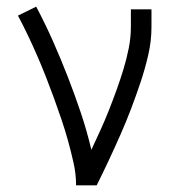

<svg xmlns="http://www.w3.org/2000/svg" viewBox="-20 -558 540 578"><path d="M209 0H271Q290 -38 308 -76.5Q326 -115 343 -153.5Q360 -192 375 -231.5Q390 -271 403.5 -311.5Q417 -352 426.5 -393.5Q436 -435 436 -477V-530H374V-477Q374 -445 367.5 -412.5Q361 -380 351.5 -349Q342 -318 331 -287.5Q320 -257 308 -226.5Q296 -196 282.5 -166.5Q269 -137 255 -107Q242 -163 223.5 -218Q205 -273 184 -327Q163 -381 139.5 -434Q116 -487 89 -538L34 -511Q50 -481 64.5 -450.5Q79 -420 92.5 -389Q106 -358 118.5 -326Q131 -294 142.5 -262.5Q154 -231 165 -198.5Q176 -166 185 -133.5Q194 -101 201.5 -67.5Q209 -34 209 0Z"/></svg>

Font: Iosevka SS09 Light
Style: Regular
Weight: 300
Monospace: yes
Designer: Belleve Invis
Foundry: Belleve Invis
Version: Version 5.2.1; ttfautohint (v1.8.3)